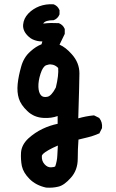

<svg xmlns="http://www.w3.org/2000/svg" viewBox="-20 -731 540 896"><path d="M195.3 144.5Q171.4 139.2 152.1 129.2Q132.8 119.1 118.2 104.5Q88.9 75.2 82 43.9Q76.2 14.2 78.1 -19Q80.6 -55.2 112.3 -85Q143.1 -112.8 179.2 -129.9Q211.9 -145.5 249 -153.3V-189.5Q233.9 -184.1 218 -181.9Q202.1 -179.7 184.1 -180.7Q161.6 -181.6 142.3 -189.7Q123 -197.8 107.4 -212.9Q77.1 -241.7 67.9 -271.5Q58.6 -300.8 62.5 -339.8Q64.5 -358.9 68.6 -378.9Q72.8 -398.9 78.6 -419.4Q84.5 -441.4 95.2 -459.2Q106 -477.1 121.6 -490.7Q134.8 -502.9 147.9 -511.2Q161.1 -519.5 173.8 -524.4L177.7 -537.6Q165 -537.6 153.8 -540Q142.6 -542.5 132.6 -547.1Q122.6 -551.8 114.7 -559.1Q85.4 -585 87.9 -615.7Q90.3 -645 112.3 -668Q133.3 -689.9 163.6 -701.7Q170.9 -704.6 179 -706.5Q187 -708.5 195.1 -709.7Q203.1 -710.9 211.7 -711.2Q220.2 -711.4 229 -710.9H231L232.4 -710Q249.5 -702.6 256.8 -685.5L257.8 -683.6V-681.6V-666V-664.1L256.8 -662.1Q255.4 -658.7 253.7 -655.8Q252 -652.8 249.5 -650.1Q247.1 -647.5 244.4 -645Q241.7 -642.6 238.8 -640.9Q235.8 -639.2 232.4 -637.7L230.5 -636.7H228.5Q192.4 -636.7 182.1 -622.1L181.6 -621.1Q184.6 -621.1 188 -621.6Q216.3 -625 252.4 -623H253.9L255.4 -622.6Q273.9 -614.7 281.2 -597.7L282.2 -595.7V-593.8V-575.2V-572.8L281.2 -570.8L257.8 -522.5Q272 -516.6 286.1 -505.6Q300.3 -494.6 314.9 -478Q350.6 -438.5 350.6 -388.7Q350.6 -366.7 349.1 -313.7Q347.7 -260.7 345.2 -178.7Q380.9 -189 416 -192.4H418.9L421.4 -191.4L440.9 -181.6L442.9 -180.7L444.3 -178.7Q458.5 -160.2 456.1 -134.8V-132.8L455.1 -131.3L445.3 -111.8L443.8 -108.4L440.4 -107.4Q432.1 -104 424.1 -100.8Q416 -97.7 407.5 -95Q398.9 -92.3 390.1 -90.3Q368.2 -84.5 346.2 -79.6Q342.8 -34.7 342.8 9.8Q342.8 62.5 311 98.1Q279.8 133.8 252 140.1Q225.6 146.5 196.8 144.5H195.8ZM237.8 45.4Q242.2 32.7 244.6 19.8Q247.1 6.8 247.6 -7.3Q248.5 -29.8 250 -51.8Q224.6 -41 206.8 -30.8Q189 -20.5 182.1 -13.9Q175.3 -7.3 175.3 -2.9Q173.8 20 188 35.6Q201.7 50.8 218.3 49.8Q232.9 49.3 237.8 45.4ZM240.7 -322.8Q254.4 -380.4 251.5 -413.6Q246.6 -418.9 241 -422.6Q235.4 -426.3 227.5 -428.7Q221.7 -430.2 216.3 -430.4Q210.9 -430.7 205.6 -429.4Q200.2 -428.2 194.8 -426.3Q179.7 -419.4 169.4 -387.7Q158.2 -353 159.2 -325.2Q160.2 -298.8 171.4 -286.1Q181.2 -275.4 200.7 -279.3Q210 -280.8 220.2 -291.7Q230.5 -302.7 240.7 -322.8Z"/></svg>

Font: NaikaiFont
Style: Bold
Weight: 700
Version: Version 1.89